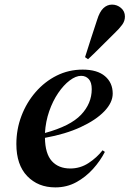

<svg xmlns="http://www.w3.org/2000/svg" viewBox="-20 -798 562 833"><path d="M220 15Q145 15 98 -34Q51 -83 51 -173Q51 -237 73 -295Q95 -353 134.5 -398.5Q174 -444 226 -470Q278 -496 339 -496Q402 -496 435.5 -467.5Q469 -439 469 -392Q469 -353 432.5 -315Q396 -277 330 -246.5Q264 -216 175 -200Q176 -131 205 -99Q234 -67 285 -67Q328 -67 364 -90.5Q400 -114 425 -146L435 -139Q415 -100 383.5 -65Q352 -30 311 -7.5Q270 15 220 15ZM332 -469Q309 -469 282.5 -449Q256 -429 232.5 -394.5Q209 -360 193.5 -315.5Q178 -271 175 -221Q285 -251 331.5 -300Q378 -349 378 -411Q378 -441 365 -455Q352 -469 332 -469ZM349 -550Q362 -591 375 -631.5Q388 -672 401 -711Q412 -747 428.5 -762.5Q445 -778 466 -778Q488 -778 505 -763.5Q522 -749 522 -726Q522 -707 510 -690.5Q498 -674 477 -654Q447 -625 419.5 -597Q392 -569 362 -541Z"/></svg>

Font: DM Serif Display
Style: Italic
Weight: 400
Italic angle: -12°
Designer: Colophon Foundry, Frank Grießhammer
Foundry: Colophon Foundry
Version: Version 5.100; ttfautohint (v1.8.2)